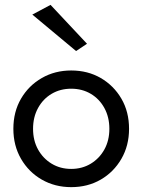

<svg xmlns="http://www.w3.org/2000/svg" viewBox="-20 -760 586 790"><path d="M35 -230Q35 -161 66.5 -106.5Q98 -52 152 -21Q206 10 273 10Q341 10 394.5 -21Q448 -52 479.5 -106.5Q511 -161 511 -230Q511 -300 479.5 -354Q448 -408 394.5 -439Q341 -470 273 -470Q206 -470 152 -439Q98 -408 66.5 -354Q35 -300 35 -230ZM116 -230Q116 -278 136.5 -315.5Q157 -353 192.5 -374Q228 -395 273 -395Q318 -395 353.5 -374Q389 -353 409.5 -315.5Q430 -278 430 -230Q430 -182 409.5 -145Q389 -108 353.5 -86.5Q318 -65 273 -65Q228 -65 192.5 -86.5Q157 -108 136.5 -145Q116 -182 116 -230ZM113 -700 293 -550 338 -580 188 -740Z"/></svg>

Font: Glinicke Jost Regular
Style: Regular
Weight: 400
Version: Version 3.710